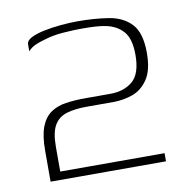

<svg xmlns="http://www.w3.org/2000/svg" viewBox="-60 -522 569 580"><g transform="rotate(-10 224.5 -231.5)"><path d="M50 0Q50 -24 50 -47.5Q50 -71 50 -95Q50 -141 60.5 -168Q71 -195 90.5 -208.5Q110 -222 137 -226Q164 -230 198 -230Q217 -230 235.5 -230Q254 -230 274 -230Q316 -230 342.5 -252.5Q369 -275 369 -333Q369 -382 349.5 -404.5Q330 -427 296 -434Q281 -437 263 -438Q245 -439 223 -439Q197 -439 165 -436.5Q133 -434 108 -426Q97 -423 86 -419Q75 -415 67.5 -410Q60 -405 55 -399Q55 -401 55 -406Q55 -411 55 -415.5Q55 -420 55 -420Q55 -432 71 -440Q87 -448 111.5 -453Q136 -458 163.5 -460.5Q191 -463 213 -463Q266 -463 309.5 -456Q353 -449 378.5 -421.5Q404 -394 404 -333Q404 -280 385 -252Q366 -224 337.5 -214Q309 -204 279 -204Q259 -204 238.5 -204Q218 -204 196 -204Q161 -204 135.5 -196.5Q110 -189 97 -167Q84 -145 84 -101V-25H404V0Z"/></g></svg>

Font: Genos ExtraLight
Style: Regular
Weight: 250
Designer: Robert E. Leuschke
Foundry: Robert E. Leuschke
Version: Version 1.010